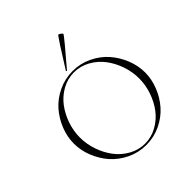

<svg xmlns="http://www.w3.org/2000/svg" viewBox="-231 -1036 1202 1202"><g transform="rotate(-45 370.5 -434.5)"><path d="M353.5 -674.8 347.7 -678.7 436.5 -819.3Q473.1 -874 474.6 -874Q480.5 -874 490.7 -866.5Q501 -858.9 501 -854.5Q501 -850.6 460 -800.8ZM377 -6.8Q433.6 -6.8 483.6 -34.7Q533.7 -62.5 567.4 -107.2Q601.1 -151.9 620.4 -208.3Q639.6 -264.6 639.6 -322.3Q639.6 -379.9 620.4 -436.3Q601.1 -492.7 567.4 -537.4Q533.7 -582 483.6 -609.9Q433.6 -637.7 377 -637.7Q320.8 -637.7 271 -609.9Q221.2 -582 187.5 -537.4Q153.8 -492.7 134.5 -436.3Q115.2 -379.9 115.2 -322.3Q115.2 -264.6 134.5 -208.3Q153.8 -151.9 187.5 -107.2Q221.2 -62.5 271 -34.7Q320.8 -6.8 377 -6.8ZM84.7 -204.1Q61.5 -262.7 61.5 -322.3Q61.5 -381.8 84.7 -440.4Q107.9 -499 148.4 -545.4Q189 -591.8 249 -620.6Q309.1 -649.4 377 -649.4Q444.8 -649.4 504.9 -620.6Q564.9 -591.8 605.5 -545.4Q646 -499 669.2 -440.4Q692.4 -381.8 692.4 -322.3Q692.4 -262.7 669.2 -204.1Q646 -145.5 605.5 -99.1Q564.9 -52.7 504.9 -23.9Q444.8 4.9 377 4.9Q309.1 4.9 249 -23.9Q189 -52.7 148.4 -99.1Q107.9 -145.5 84.7 -204.1Z"/></g></svg>

Font: Elaris
Style: Regular
Weight: 500
Version: Version 1.0